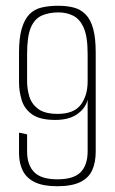

<svg xmlns="http://www.w3.org/2000/svg" viewBox="-20 -642 400 666"><path d="M179 4Q130 4 101 -10Q72 -24 59 -50Q46 -76 46 -111V-182L74 -176V-117Q74 -70 98.5 -45Q123 -20 179 -20Q236 -20 260 -45Q284 -70 284 -117V-296Q277 -267 248.5 -246.5Q220 -226 172 -226Q118 -226 91 -245.5Q64 -265 55 -295.5Q46 -326 46 -357V-460Q46 -511 55.5 -543Q65 -575 82 -592.5Q99 -610 124.5 -616Q150 -622 182 -622Q211 -622 235 -616Q259 -610 276.5 -592.5Q294 -575 303 -543Q312 -511 312 -460V-116Q312 -79 300 -52Q288 -25 258.5 -10.5Q229 4 179 4ZM180 -247Q236 -247 260 -278.5Q284 -310 284 -360V-455Q284 -516 270 -546.5Q256 -577 233 -588Q210 -599 183 -599Q150 -599 125 -588Q100 -577 87 -546.5Q74 -516 74 -455V-360Q74 -334 81.5 -308Q89 -282 112 -264.5Q135 -247 180 -247Z"/></svg>

Font: Smooch Sans Thin ExtraLight
Style: Regular
Weight: 250
Version: Version 1.010